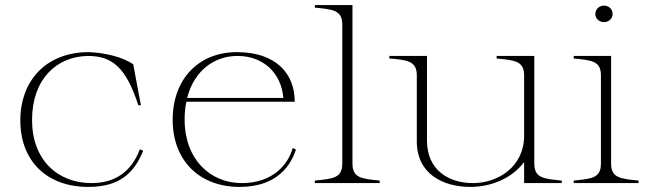

<svg xmlns="http://www.w3.org/2000/svg" viewBox="-20 -720 2550 755"><path d="M327 15C450 15 507 -39 543 -127L530 -133C495 -40 427 0 340 0C206 0 106 -92 106 -248C106 -409 203 -498 325 -500C421 -500 475 -456 524 -306H534L504 -467C463 -496 389 -514 324 -515C164 -513 60 -406 60 -246C60 -86 165 15 327 15Z M922 15C1078 15 1126 -79 1144 -132L1131 -138C1114 -75 1054 0 931 0C807 0 706 -93 706 -250C706 -275 708 -298 713 -320H1139C1139 -432 1064 -514 914 -515C761 -516 659 -409 659 -249C659 -88 765 15 922 15ZM716 -335C743 -442 823 -501 916 -500C1019 -499 1087 -429 1094 -335Z M1218 -10V0H1473V-10C1402 -17 1366 -20 1366 -77V-700H1218V-690C1290 -683 1326 -680 1326 -623V-77C1326 -20 1290 -17 1218 -10Z M1830 15C1910 15 1993 -18 2041 -83V0H2189V-10C2117 -17 2081 -20 2081 -77V-500H1933V-490C2005 -483 2041 -480 2041 -423V-186C2041 -64 1938 0 1840 0C1748 0 1659 -48 1659 -168V-500H1511V-490C1583 -484 1619 -480 1619 -423V-164C1619 -36 1722 15 1830 15Z M2236 -10V0H2491V-10C2420 -17 2383 -20 2383 -77V-500H2236V-490C2308 -483 2343 -480 2343 -423V-77C2343 -20 2308 -17 2236 -10ZM2389 -665C2389 -685 2373 -698 2355 -698C2337 -698 2321 -684 2321 -665C2321 -646 2337 -633 2355 -633C2373 -633 2389 -646 2389 -665Z"/></svg>

Font: Sprat Thin
Style: Regular
Weight: 100
Designer: Ethan Nakache
Foundry: Collletttivo
Version: Version 2.000;Glyphs 3.2 (3217)